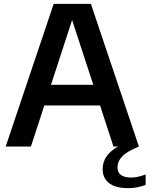

<svg xmlns="http://www.w3.org/2000/svg" viewBox="-20 -760 776 996"><path d="M735.5 145V199Q692 216 645 216Q579.5 216 546 190Q512.5 164 512.5 117Q512.5 82.5 531.2 53.5Q550 24.5 592 0H568.5L499 -213H210L140.5 0H9.5L258.5 -740H451.5L700.5 0Q638.5 25.5 614 51.2Q589.5 77 589.5 108Q589.5 161 661 161Q694 161 735.5 145ZM244.5 -320H464L354 -656Z"/></svg>

Font: Encode Sans SemiBold
Style: Regular
Weight: 600
Designer: Multiple Designers
Foundry: Impallari Type
Version: Version 2.000